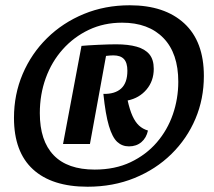

<svg xmlns="http://www.w3.org/2000/svg" viewBox="-20 -698 811 728"><path d="M312 10Q177 10 105 -56Q33 -122 33 -251Q33 -340 66 -417.5Q99 -495 158.5 -553.5Q218 -612 298 -645Q378 -678 472 -678Q604 -678 678.5 -609.5Q753 -541 753 -410Q753 -323 721 -247.5Q689 -172 630 -114Q571 -56 490 -23Q409 10 312 10ZM339 -55Q416 -55 475 -83Q534 -111 574.5 -158Q615 -205 635.5 -264.5Q656 -324 656 -388Q656 -496 599.5 -554Q543 -612 443 -612Q374 -612 317 -585Q260 -558 218 -511Q176 -464 153.5 -402Q131 -340 131 -269Q131 -164 183.5 -109.5Q236 -55 339 -55ZM469 -143Q443 -143 424.5 -160Q406 -177 393 -220.5Q380 -264 372 -342Q416 -341 439.5 -362.5Q463 -384 463 -430Q463 -460 450 -474Q437 -488 410 -488Q403 -488 397 -487.5Q391 -487 382 -486L321 -152H219L289 -524Q298 -525 314.5 -526Q331 -527 351 -528Q371 -529 389.5 -529.5Q408 -530 420 -530Q466 -530 498 -521Q530 -512 546.5 -492Q563 -472 563 -437Q563 -391 535.5 -358.5Q508 -326 464 -317Q472 -281 482.5 -258Q493 -235 507 -222Q521 -209 541 -203Q535 -175 516 -159Q497 -143 469 -143Z"/></svg>

Font: Sansita Swashed Light
Style: Bold
Weight: 700
Version: Version 1.003